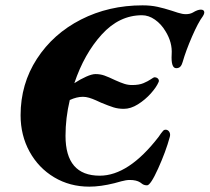

<svg xmlns="http://www.w3.org/2000/svg" viewBox="-20 -684 784 718"><path d="M744 -637Q744 -632 739 -624Q721 -600 698 -547Q675 -494 663 -452Q660 -441 654.5 -435Q649 -429 639 -429Q619 -429 622 -481Q625 -525 599 -567Q583 -594 559.5 -610.5Q536 -627 511 -627Q426 -627 360.5 -555Q295 -483 258 -373Q281 -388 302.5 -397.5Q324 -407 337 -407Q355 -407 370.5 -401.5Q386 -396 411 -384Q431 -375 445 -370.5Q459 -366 474 -366Q500 -366 516.5 -373Q533 -380 544 -387.5Q555 -395 557 -395Q567 -395 571.5 -389Q576 -383 573 -377Q565 -358 544 -334.5Q523 -311 496 -294Q469 -277 443 -277Q422 -277 404.5 -282.5Q387 -288 358 -300Q354 -302 339.5 -308.5Q325 -315 313 -318.5Q301 -322 290 -322Q267 -322 241 -310Q225 -243 225 -176Q225 -27 353 -27Q461 -27 573 -172Q577 -178 582 -185Q587 -192 590.5 -195.5Q594 -199 599 -199Q608 -199 613 -191Q618 -183 615 -172Q600 -117 571.5 -54Q543 9 530 9Q520 9 513 4.5Q506 0 504 -2Q490 -11 465 -11Q452 -11 433.5 -6Q415 -1 408 1Q356 14 314 14Q241 14 182.5 -21Q124 -56 90.5 -117Q57 -178 57 -253Q57 -370 118 -464Q179 -558 283 -611Q387 -664 513 -664Q544 -664 569 -658.5Q594 -653 622 -644Q628 -642 645 -636.5Q662 -631 675 -631Q690 -631 701 -637Q719 -648 731 -648Q744 -648 744 -637Z"/></svg>

Font: EB Garamond ExtraBold
Style: Italic
Weight: 800
Italic angle: -17.2°
Designer: Georg Duffner and Octavio Pardo
Foundry: Georg Duffner
Version: Version 1.000